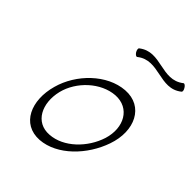

<svg xmlns="http://www.w3.org/2000/svg" viewBox="-225 -970 1134 1134"><g transform="rotate(45 342.0 -403.0)"><path d="M351 -738C458 -823 574 -693 681 -778C687 -782 685 -795 677 -807C670 -819 659 -826 654 -822C546 -737 431 -867 323 -782C318 -778 320 -765 327 -753C335 -741 345 -734 351 -738ZM290 16C427 6 550 -123 599 -265C653 -419 586 -559 440 -549C299 -539 169 -410 130 -267C87 -114 147 25 290 16ZM173 -267C201 -380 307 -479 420 -487C535 -494 594 -388 557 -268C521 -155 421 -54 309 -47C197 -39 144 -147 173 -267Z"/></g></svg>

Font: Nupuram ExtraLight Oblique
Style: Regular
Weight: 200
Designer: Santhosh Thottingal (santhosh.thottingal@gmail.com)
Foundry: SMC
Version: Version 1.000